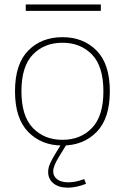

<svg xmlns="http://www.w3.org/2000/svg" viewBox="-20 -657 568 874"><path d="M439 -636.7H97.2V-607.4H439ZM363.3 158.2Q324.7 172.9 290.5 172.9Q259.3 172.9 240.7 159.4Q222.2 146 222.2 123Q222.2 110.4 228.8 94.2Q235.4 78.1 249 55.7L283.2 0L282.2 -1L258.3 -6.3V0L231.9 43Q218.3 64.9 208.7 85.7Q199.2 106.4 199.2 125.5Q199.2 158.2 223.4 177.7Q247.6 197.3 288.1 197.3Q326.7 197.3 371.6 179.7ZM264.2 -462.4Q346.7 -462.4 398.7 -408.7Q450.7 -355 450.7 -241.7Q450.7 -128.4 398.7 -74.5Q346.7 -20.5 264.2 -20.5Q181.6 -20.5 129.6 -74.5Q77.6 -128.4 77.6 -241.7Q77.6 -355 129.6 -408.7Q181.6 -462.4 264.2 -462.4ZM264.2 -487.8Q168.9 -487.8 108.6 -426.8Q48.3 -365.7 48.3 -241.7Q48.3 -117.7 108.6 -56.2Q168.9 5.4 264.2 5.4Q359.4 5.4 419.7 -56.2Q480 -117.7 480 -241.7Q480 -365.7 419.7 -426.8Q359.4 -487.8 264.2 -487.8Z"/></svg>

Font: Estedad-FD VF
Style: Regular
Weight: 100
Designer: Amin Abedi
Version: Version 7.3